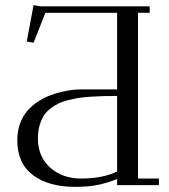

<svg xmlns="http://www.w3.org/2000/svg" viewBox="-20 -727 663 754"><path d="M47.9 -176.8Q47.9 -211.4 58.3 -240.7Q68.8 -270 85.9 -290Q103 -310.1 126 -325.7Q148.9 -341.3 172.1 -350.6Q195.3 -359.9 220 -365.7Q244.6 -371.6 263.4 -373.8Q282.2 -376 297.9 -376H439.9V-676.8H158.2L111.8 -559.1L85 -564L111.8 -707L139.2 -702.1H567.9V-676.8H522V-25.9H604V0H439.9V-23.9Q398.4 -7.8 362.5 -0.5Q326.7 6.8 274.9 6.8Q170.9 6.8 109.4 -39.3Q47.9 -85.4 47.9 -176.8ZM128.9 -184.1Q128.9 -111.3 177.2 -68.6Q225.6 -25.9 298.8 -25.9Q381.8 -25.9 439.9 -53.2V-350.1Q409.2 -350.1 388.2 -349.6Q367.2 -349.1 338.6 -347.4Q310.1 -345.7 290.3 -342.5Q270.5 -339.4 246.8 -333.5Q223.1 -327.6 207.3 -319.3Q191.4 -311 175.3 -298.3Q159.2 -285.6 149.9 -269.5Q140.6 -253.4 134.8 -231.9Q128.9 -210.4 128.9 -184.1Z"/></svg>

Font: Dehuti Alt
Style: Book
Weight: 400
Version: Version 1.2